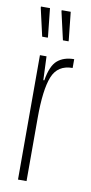

<svg xmlns="http://www.w3.org/2000/svg" viewBox="-83 -739 367 775"><g transform="rotate(10 100.5 -352.0)"><path d="M50 -510H77L81 -413H85Q95 -474 121 -496Q147 -518 189 -518V-482Q128 -482 106.5 -428.5Q85 -375 85 -259V0H50ZM46 -585 20 -699V-704H57L69 -590V-585ZM131 -585 105 -699V-704H142L154 -590V-585Z"/></g></svg>

Font: Saira Ultra Condensed Thin
Style: Regular
Weight: 100
Width: 1
Designer: Hector Gatti with collaboration of the Omnibus-Type team
Foundry: Omnibus-Type
Version: Version 1.001; ttfautohint (v1.8)